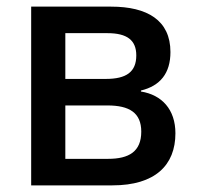

<svg xmlns="http://www.w3.org/2000/svg" viewBox="-20 -559 603 579"><path d="M74 0H319C448 0 509 -61 509 -157C509 -229 468 -273 405 -283V-286C463 -300 494 -338 494 -402C494 -498 424 -539 315 -539H74ZM177 -321V-459H304C363 -459 391 -438 391 -392C391 -342 361 -321 299 -321ZM177 -80V-241H304C370 -241 406 -219 406 -162C406 -102 369 -80 306 -80Z"/></svg>

Font: Noto Sans Mono SemiCondensed Medium
Style: Regular
Weight: 500
Width: 4
Designer: Monotype Design Team
Foundry: Monotype Imaging Inc.
Version: Version 2.014